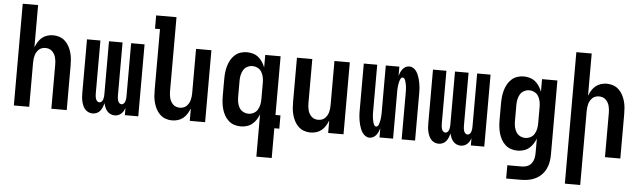

<svg xmlns="http://www.w3.org/2000/svg" viewBox="-55 -951 4609 1382"><g transform="rotate(5 2250.0 -260.0)"><path d="M59 0V-735H170V-430Q178 -450 189.5 -469Q201 -488 217.5 -501.5Q234 -515 255 -521.5Q276 -528 298 -528Q322 -528 344.5 -520Q367 -512 384.5 -495.5Q402 -479 413 -458Q424 -437 430.5 -414Q437 -391 439 -367.5Q441 -344 441 -320V0H330V-320Q330 -333 328.5 -346Q327 -359 323.5 -371.5Q320 -384 313.5 -395Q307 -406 297.5 -415Q288 -424 275.5 -428Q263 -432 250 -432Q237 -432 224.5 -428Q212 -424 202.5 -415Q193 -406 186.5 -395Q180 -384 176.5 -371.5Q173 -359 171.5 -346Q170 -333 170 -320V0Z M628 8Q613 8 598 1.5Q583 -5 573 -17Q563 -29 557 -43.5Q551 -58 547.5 -73.5Q544 -89 543 -104.5Q542 -120 542 -136V-520H639V-136Q639 -127 640 -117.5Q641 -108 644 -99Q647 -90 654 -83Q661 -76 670 -76Q679 -76 686 -83Q693 -90 696 -99Q699 -108 700 -117.5Q701 -127 701 -136V-520H799V-136Q799 -127 800 -117.5Q801 -108 804 -99Q807 -90 814 -83Q821 -76 830 -76Q839 -76 846 -83Q853 -90 856 -99Q859 -108 860 -117.5Q861 -127 861 -136V-520H958V0H861V-52Q857 -40 850.5 -29Q844 -18 834.5 -9.5Q825 -1 813 3.5Q801 8 788 8Q773 8 758 1.5Q743 -5 733 -17Q723 -29 717 -43.5Q711 -58 707 -73Q704 -58 698 -43.5Q692 -29 682.5 -17Q673 -5 658.5 1.5Q644 8 628 8Z M1202 8Q1178 8 1155.5 0Q1133 -8 1115.5 -24.5Q1098 -41 1087 -62Q1076 -83 1069.5 -106Q1063 -129 1061 -152.5Q1059 -176 1059 -200V-639H1023V-735H1170V-200Q1170 -187 1171.5 -174Q1173 -161 1176.5 -148.5Q1180 -136 1186.5 -125Q1193 -114 1202.5 -105Q1212 -96 1224.5 -92Q1237 -88 1250 -88Q1263 -88 1275.5 -92Q1288 -96 1297.5 -105Q1307 -114 1313.5 -125Q1320 -136 1323.5 -148.5Q1327 -161 1328.5 -174Q1330 -187 1330 -200V-520H1441V0H1330V-90Q1322 -70 1310.5 -51Q1299 -32 1282.5 -18.5Q1266 -5 1245 1.5Q1224 8 1202 8Z M1746 -88Q1766 -88 1784 -97.5Q1802 -107 1812 -124Q1822 -141 1826 -160.5Q1830 -180 1830 -200V-320Q1830 -340 1826 -359.5Q1822 -379 1812 -396Q1802 -413 1784 -422.5Q1766 -432 1746 -432Q1726 -432 1708 -422.5Q1690 -413 1680 -396Q1670 -379 1666 -359.5Q1662 -340 1662 -320V-200Q1662 -180 1666 -160.5Q1670 -141 1680 -124Q1690 -107 1708 -97.5Q1726 -88 1746 -88ZM1830 215V-91Q1822 -70 1810 -51.5Q1798 -33 1781 -19Q1764 -5 1742 1.5Q1720 8 1698 8Q1674 8 1651 0.5Q1628 -7 1610 -23.5Q1592 -40 1580.5 -61Q1569 -82 1562.5 -105Q1556 -128 1553.5 -152Q1551 -176 1551 -200V-320Q1551 -344 1553.5 -368Q1556 -392 1562.5 -415Q1569 -438 1580.5 -459Q1592 -480 1610 -496.5Q1628 -513 1651 -520.5Q1674 -528 1698 -528Q1720 -528 1742 -521.5Q1764 -515 1781 -501Q1798 -487 1810 -468.5Q1822 -450 1830 -429V-520H1941V-96H1977V0H1941V215Z M2202 8Q2178 8 2155.5 0Q2133 -8 2115.5 -24.5Q2098 -41 2087 -62Q2076 -83 2069.5 -106Q2063 -129 2061 -152.5Q2059 -176 2059 -200V-520H2170V-200Q2170 -187 2171.5 -174Q2173 -161 2176.5 -148.5Q2180 -136 2186.5 -125Q2193 -114 2202.5 -105Q2212 -96 2224.5 -92Q2237 -88 2250 -88Q2263 -88 2275.5 -92Q2288 -96 2297.5 -105Q2307 -114 2313.5 -125Q2320 -136 2323.5 -148.5Q2327 -161 2328.5 -174Q2330 -187 2330 -200V-520H2441V0H2330V-90Q2322 -70 2310.5 -51Q2299 -32 2282.5 -18.5Q2266 -5 2245 1.5Q2224 8 2202 8Z M2629 8Q2614 8 2600.5 -0.5Q2587 -9 2578.5 -21.5Q2570 -34 2564 -48.5Q2558 -63 2554 -78Q2550 -93 2547.5 -108Q2545 -123 2543.5 -138.5Q2542 -154 2542 -169.5Q2542 -185 2542 -200V-520H2639V-200Q2639 -193 2639 -186.5Q2639 -180 2639 -173Q2639 -166 2639.5 -159.5Q2640 -153 2640.5 -146Q2641 -139 2642 -132.5Q2643 -126 2644.5 -119.5Q2646 -113 2647.5 -106.5Q2649 -100 2651.5 -93.5Q2654 -87 2658.5 -81.5Q2663 -76 2670 -76Q2677 -76 2681.5 -81.5Q2686 -87 2688.5 -93.5Q2691 -100 2692.5 -106.5Q2694 -113 2695.5 -119.5Q2697 -126 2698 -132.5Q2699 -139 2699.5 -146Q2700 -153 2700.5 -159.5Q2701 -166 2701 -173Q2701 -180 2701 -186.5Q2701 -193 2701 -200V-520H2799V-454Q2803 -467 2808.5 -479.5Q2814 -492 2822.5 -503Q2831 -514 2844 -521Q2857 -528 2871 -528Q2886 -528 2899.5 -519.5Q2913 -511 2921.5 -498.5Q2930 -486 2936 -471.5Q2942 -457 2946 -442Q2950 -427 2952.5 -412Q2955 -397 2956.5 -381.5Q2958 -366 2958 -350.5Q2958 -335 2958 -320V0H2861V-320Q2861 -327 2861 -333.5Q2861 -340 2861 -347Q2861 -354 2860.5 -360.5Q2860 -367 2859.5 -374Q2859 -381 2858 -387.5Q2857 -394 2855.5 -400.5Q2854 -407 2852.5 -413.5Q2851 -420 2848.5 -426.5Q2846 -433 2841.5 -438.5Q2837 -444 2830 -444Q2823 -444 2818.5 -438.5Q2814 -433 2811.5 -426.5Q2809 -420 2807.5 -413.5Q2806 -407 2804.5 -400.5Q2803 -394 2802 -387.5Q2801 -381 2800.5 -374Q2800 -367 2799.5 -360.5Q2799 -354 2799 -347Q2799 -340 2799 -333.5Q2799 -327 2799 -320V0H2701V-66Q2697 -53 2691.5 -40.5Q2686 -28 2677.5 -17Q2669 -6 2656 1Q2643 8 2629 8Z M3128 8Q3113 8 3098 1.5Q3083 -5 3073 -17Q3063 -29 3057 -43.5Q3051 -58 3047.5 -73.5Q3044 -89 3043 -104.5Q3042 -120 3042 -136V-520H3139V-136Q3139 -127 3140 -117.5Q3141 -108 3144 -99Q3147 -90 3154 -83Q3161 -76 3170 -76Q3179 -76 3186 -83Q3193 -90 3196 -99Q3199 -108 3200 -117.5Q3201 -127 3201 -136V-520H3299V-136Q3299 -127 3300 -117.5Q3301 -108 3304 -99Q3307 -90 3314 -83Q3321 -76 3330 -76Q3339 -76 3346 -83Q3353 -90 3356 -99Q3359 -108 3360 -117.5Q3361 -127 3361 -136V-520H3458V0H3361V-52Q3357 -40 3350.5 -29Q3344 -18 3334.5 -9.5Q3325 -1 3313 3.5Q3301 8 3288 8Q3273 8 3258 1.5Q3243 -5 3233 -17Q3223 -29 3217 -43.5Q3211 -58 3207 -73Q3204 -58 3198 -43.5Q3192 -29 3182.5 -17Q3173 -5 3158.5 1.5Q3144 8 3128 8Z M3635 215V119H3741Q3761 119 3779.5 111.5Q3798 104 3809.5 88.5Q3821 73 3825.5 54Q3830 35 3830 15V-91Q3822 -70 3810 -51.5Q3798 -33 3781 -19Q3764 -5 3742 1.5Q3720 8 3698 8Q3674 8 3651 0.5Q3628 -7 3610 -23.5Q3592 -40 3580.5 -61Q3569 -82 3562.5 -105Q3556 -128 3553.5 -152Q3551 -176 3551 -200V-320Q3551 -344 3553.5 -368Q3556 -392 3562.5 -415Q3569 -438 3580.5 -459Q3592 -480 3610 -496.5Q3628 -513 3651 -520.5Q3674 -528 3698 -528Q3720 -528 3742 -521.5Q3764 -515 3781 -501Q3798 -487 3810 -468.5Q3822 -450 3830 -429V-520H3941V15Q3941 42 3936.5 68.5Q3932 95 3920 119.5Q3908 144 3889 163Q3870 182 3845.5 194Q3821 206 3794.5 210.5Q3768 215 3741 215ZM3746 -88Q3766 -88 3784 -97.5Q3802 -107 3812 -124Q3822 -141 3826 -160.5Q3830 -180 3830 -200V-320Q3830 -340 3826 -359.5Q3822 -379 3812 -396Q3802 -413 3784 -422.5Q3766 -432 3746 -432Q3726 -432 3708 -422.5Q3690 -413 3680 -396Q3670 -379 3666 -359.5Q3662 -340 3662 -320V-200Q3662 -180 3666 -160.5Q3670 -141 3680 -124Q3690 -107 3708 -97.5Q3726 -88 3746 -88Z M4059 215V-735H4170V-430Q4178 -450 4189.5 -469Q4201 -488 4217.5 -501.5Q4234 -515 4255 -521.5Q4276 -528 4298 -528Q4322 -528 4344.5 -520Q4367 -512 4384.5 -495.5Q4402 -479 4413 -458Q4424 -437 4430.5 -414Q4437 -391 4439 -367.5Q4441 -344 4441 -320V0H4330V-320Q4330 -333 4328.5 -346Q4327 -359 4323.5 -371.5Q4320 -384 4313.5 -395Q4307 -406 4297.5 -415Q4288 -424 4275.5 -428Q4263 -432 4250 -432Q4237 -432 4224.5 -428Q4212 -424 4202.5 -415Q4193 -406 4186.5 -395Q4180 -384 4176.5 -371.5Q4173 -359 4171.5 -346Q4170 -333 4170 -320V215Z"/></g></svg>

Font: Iosevka
Style: Bold
Weight: 700
Monospace: yes
Designer: Belleve Invis
Foundry: Belleve Invis
Version: Version 32.5.0; ttfautohint (v1.8.4)